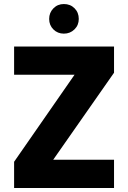

<svg xmlns="http://www.w3.org/2000/svg" viewBox="-20 -933 636 953"><path d="M244 -140H546V0H50V-130L350 -562H50V-702H546V-572ZM224 -839Q224 -870 245 -891.5Q266 -913 297 -913Q329 -913 350 -892Q371 -871 371 -839Q371 -808 349.5 -787Q328 -766 297 -766Q266 -766 245 -787Q224 -808 224 -839Z"/></svg>

Font: Poppins A&M
Style: Bold-A&M
Weight: 700
Designer: Ninad Kale (Devanagari), Jonny Pinhorn (Latin)
Foundry: Indian Type Foundry
Version: 4.004